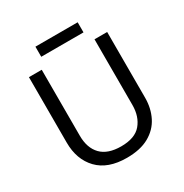

<svg xmlns="http://www.w3.org/2000/svg" viewBox="-195 -1007 1120 1169"><g transform="rotate(-30 365.5 -422.5)"><path d="M640 -252Q640 -178 610 -118.5Q580 -59 518.5 -24.5Q457 10 362 10Q229 10 159.5 -62.5Q90 -135 90 -254V-714H180V-251Q180 -164 226.5 -116Q273 -68 367 -68Q464 -68 507.5 -119.5Q551 -171 551 -252V-714H640ZM514 -855V-784H217V-855Z"/></g></svg>

Font: Noto Sans Hanunoo
Style: Regular
Weight: 400
Designer: Monotype Design Team
Foundry: Monotype Imaging Inc.
Version: Version 2.003; ttfautohint (v1.8.4.7-5d5b)